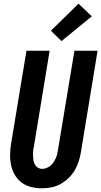

<svg xmlns="http://www.w3.org/2000/svg" viewBox="-20 -1009 547 1037"><path d="M207 8Q177 8 148.5 1Q120 -6 97.5 -22.5Q75 -39 60.5 -63.5Q46 -88 40 -116Q34 -144 34.5 -174Q35 -204 40 -234L123 -735H248L163 -217Q160 -204 159 -191.5Q158 -179 158.5 -166.5Q159 -154 161 -142Q163 -130 168.5 -120Q174 -110 184.5 -103.5Q195 -97 208 -97Q219 -97 231 -101.5Q243 -106 253 -114.5Q263 -123 270 -134Q277 -145 282 -156.5Q287 -168 289.5 -180Q292 -192 294 -204L382 -735H507L417 -187Q413 -162 405 -137Q397 -112 383.5 -89Q370 -66 350 -47Q330 -28 306.5 -15Q283 -2 257.5 3Q232 8 207 8ZM312 -787 255 -843 404 -989 476 -921Z"/></svg>

Font: Iosevka Extrabold
Style: Italic
Weight: 800
Italic angle: -9°
Monospace: yes
Designer: Belleve Invis
Foundry: Belleve Invis
Version: Version 32.5.0; ttfautohint (v1.8.4)